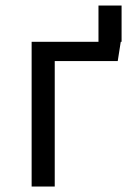

<svg xmlns="http://www.w3.org/2000/svg" viewBox="-20 -678 468 698"><path d="M422 -658V-526H419L408 -456H179V0H95V-526H338V-658Z"/></svg>

Font: FiraGO Book
Style: Regular
Weight: 350
Designer: bBox Type
Foundry: bBox Type GmbH
Version: Version 1.001;PS 001.001;hotconv 1.0.88;makeotf.lib2.5.64775